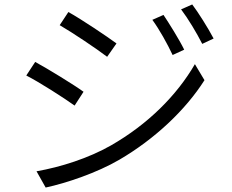

<svg xmlns="http://www.w3.org/2000/svg" viewBox="-20 -810 1040 862"><path d="M714 -743 664 -721C696 -677 731 -614 755 -563L807 -587C784 -634 738 -707 714 -743ZM843 -790 793 -768C826 -724 862 -664 888 -613L939 -637C915 -683 869 -756 843 -790ZM287 -756 248 -697C305 -664 414 -591 461 -555L503 -615C461 -646 345 -724 287 -756ZM144 -41 185 32C278 12 415 -34 516 -93C675 -186 813 -316 898 -450L855 -522C774 -382 644 -252 478 -157C378 -100 253 -60 144 -41ZM138 -532 98 -471C157 -441 266 -371 315 -336L355 -398C314 -428 195 -501 138 -532Z"/></svg>

Font: Source Han Sans JP Normal
Style: Regular
Weight: 350
Designer: Ryoko NISHIZUKA 西塚涼子 (kana, bopomofo & ideographs); Paul D. Hunt (Latin, Greek & Cyrillic); Sandoll Communications 산돌커뮤니
Foundry: Adobe
Version: Version 2.002;hotconv 1.0.116;makeotfexe 2.5.65601